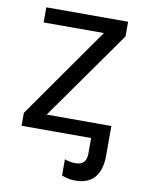

<svg xmlns="http://www.w3.org/2000/svg" viewBox="-83 -594 637 851"><g transform="rotate(10 235.0 -169.0)"><path d="M424 -536V-470L140 -68H431V65Q431 129 402.5 163.5Q374 198 314 198Q295 198 279.5 194Q264 190 254 186V113Q262 116 275 119Q288 122 304 122Q352 122 352 70V0H39V-58L327 -468H56V-536Z"/></g></svg>

Font: Noto Sans Historical
Style: Regular
Weight: 400
Designer: Monotype Design Team
Foundry: Monotype Imaging Inc.
Version: Version 2.013; ttfautohint (v1.8.4.7-5d5b)